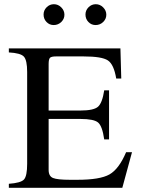

<svg xmlns="http://www.w3.org/2000/svg" viewBox="-20 -892 669 912"><path d="M434 -773Q414 -773 400 -787.5Q386 -802 386 -823Q386 -843 400.5 -857.5Q415 -872 435 -872Q455 -872 470 -857Q485 -842 485 -822Q485 -802 470 -787.5Q455 -773 434 -773ZM235 -773Q215 -773 201 -787.5Q187 -802 187 -823Q187 -843 201.5 -857.5Q216 -872 236 -872Q256 -872 271 -857Q286 -842 286 -822Q286 -802 271 -787.5Q256 -773 235 -773ZM607 -169 561 0H22V-19Q79 -23 94 -39.5Q109 -56 109 -114V-550Q109 -606 93.5 -623Q78 -640 22 -643V-662H552L556 -519H532Q521 -586 492.5 -605Q464 -624 377 -624H246Q224 -624 217.5 -617.5Q211 -611 211 -588V-367H362Q425 -367 445.5 -385Q466 -403 475 -463H498V-230H475Q466 -293 446 -310Q426 -327 362 -327H211V-85Q211 -55 232 -46.5Q253 -38 312 -38H348Q455 -38 500 -63.5Q545 -89 579 -169Z"/></svg>

Font: STIX Math
Style: Regular
Weight: 400
Designer: MicroPress Inc., with final additions and corrections provided by Coen Hoffman, Elsevier (retired)
Version: Version 1.1.1